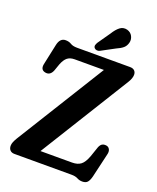

<svg xmlns="http://www.w3.org/2000/svg" viewBox="-165 -996 909 1109"><g transform="rotate(20 290.0 -441.5)"><path d="M531 -616 191 -67H385Q418.5 -67 438.5 -82.2Q458.5 -97.5 473.5 -138L495.5 -202Q503 -219 513.5 -224.2Q524 -229.5 539 -227Q552.5 -224.5 558.8 -211.5Q565 -198.5 560 -180L525.5 -32Q519 -7 508.8 4.5Q498.5 16 477.5 16Q459.5 16 445 8Q430.5 0 405.5 0H55Q37.5 0 28 -10.2Q18.5 -20.5 18.5 -37Q18.5 -48.5 23.5 -60.8Q28.5 -73 37.5 -88L375 -632.5H196Q167.5 -632.5 151 -619.2Q134.5 -606 122.5 -576L107 -532Q92.5 -496 60.5 -503Q31 -509.5 37.5 -544.5L64.5 -671Q74 -718.5 109 -718.5Q130 -718.5 144.5 -709.2Q159 -700 185.5 -700H511.5Q529.5 -700 539 -690.5Q548.5 -681 548.5 -665.5Q548.5 -644 531 -616ZM339 -843.5Q357 -873 376.8 -888.2Q396.5 -903.5 422 -897Q445 -890.5 455 -870.8Q465 -851 459.5 -830.5Q454 -809.5 439.5 -797Q425 -784.5 397.5 -772.5L314.5 -728Q306 -724 296.8 -725.2Q287.5 -726.5 282 -733Q276 -741 278.2 -749.8Q280.5 -758.5 286 -767.5Z"/></g></svg>

Font: Fraunces 144pt S100 SemiBold
Style: Regular
Weight: 600
Version: Version 1.000; ttfautohint (v1.8.3)